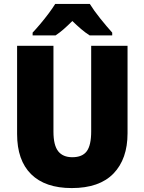

<svg xmlns="http://www.w3.org/2000/svg" viewBox="-20 -1013 735 977"><path d="M629 -335Q629 -204 557.5 -130Q486 -56 345 -56Q210 -56 138.5 -126.5Q67 -197 67 -331V-780H252V-343Q252 -274 276 -243.5Q300 -213 348 -213Q399 -213 421.5 -243.5Q444 -274 444 -344V-780H629ZM437 -993Q458 -959 490.5 -918.5Q523 -878 551 -847V-833H436Q414 -847 393 -865Q372 -883 348 -906Q324 -882 304 -864.5Q284 -847 263 -833H146V-847Q163 -865 185 -891Q207 -917 227.5 -944.5Q248 -972 261 -993Z"/></svg>

Font: Noto Sans Malayalam UI SemiCondensed Black
Style: Regular
Weight: 900
Width: 4
Designer: Jelle Bosma - Monotype Design Team
Foundry: Monotype Imaging Inc.
Version: Version 2.104; ttfautohint (v1.8.4.7-5d5b)